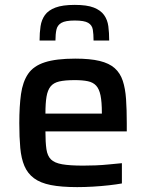

<svg xmlns="http://www.w3.org/2000/svg" viewBox="-20 -758 598 786"><path d="M296 8Q231 8 188 -0.5Q145 -9 119 -28.5Q93 -48 80 -78.5Q67 -109 63 -152.5Q59 -196 59 -254Q59 -323 66 -373Q73 -423 95 -455.5Q117 -488 163.5 -503Q210 -518 288 -518Q349 -518 388 -508.5Q427 -499 449.5 -479Q472 -459 482.5 -427.5Q493 -396 496 -352.5Q499 -309 499 -254V-220H166Q166 -175 170 -147.5Q174 -120 188.5 -105.5Q203 -91 234.5 -85.5Q266 -80 320 -80Q343 -80 370.5 -81Q398 -82 427 -85Q456 -88 479 -90V-7Q457 -3 426 0.5Q395 4 361 6Q327 8 296 8ZM397 -277V-296Q397 -341 391.5 -367.5Q386 -394 373.5 -407.5Q361 -421 339.5 -425.5Q318 -430 286 -430Q246 -430 222.5 -424.5Q199 -419 187 -404Q175 -389 170.5 -362.5Q166 -336 166 -293H415ZM286 -738Q336 -738 364 -727Q392 -716 406 -696.5Q420 -677 423.5 -650.5Q427 -624 427 -592H363Q363 -618 360 -636.5Q357 -655 341 -664.5Q325 -674 286 -674Q248 -674 231.5 -664.5Q215 -655 211 -636.5Q207 -618 207 -592H142Q142 -624 146 -650.5Q150 -677 164 -696.5Q178 -716 207 -727Q236 -738 286 -738Z"/></svg>

Font: Saira Thin Medium
Style: Regular
Weight: 500
Version: Version 1.101